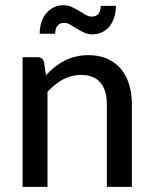

<svg xmlns="http://www.w3.org/2000/svg" viewBox="-20 -732 600 752"><path d="M160 -437.5Q176.5 -455 194.5 -469.5Q212.5 -484 232.8 -494.2Q253 -504.5 276.2 -510.2Q299.5 -516 326 -516Q368 -516 399.8 -502Q431.5 -488 453 -462.8Q474.5 -437.5 485.5 -402Q496.5 -366.5 496.5 -323.5V0H398.5V-323.5Q398.5 -378 373.5 -408.2Q348.5 -438.5 297 -438.5Q259.5 -438.5 226.8 -420.8Q194 -403 166 -372.5V0H68.5V-508H127Q147.5 -508 152.5 -488.5ZM338.5 -667Q355.5 -667 364.8 -677Q374 -687 374.5 -709H434Q434 -684 427.2 -663.5Q420.5 -643 408.5 -628.2Q396.5 -613.5 379.5 -605.5Q362.5 -597.5 342 -597.5Q324.5 -597.5 309.2 -604.5Q294 -611.5 280.5 -620Q267 -628.5 254.8 -635.5Q242.5 -642.5 231.5 -642.5Q215 -642.5 205.8 -632Q196.5 -621.5 196 -600H135.5Q135.5 -624.5 142.2 -645.2Q149 -666 161.5 -680.5Q174 -695 190.8 -703.2Q207.5 -711.5 228 -711.5Q246 -711.5 261.2 -704.5Q276.5 -697.5 290 -689.2Q303.5 -681 315.5 -674Q327.5 -667 338.5 -667Z"/></svg>

Font: LatoLatin Medium
Style: Regular
Weight: 500
Designer: Lukasz Dziedzic with Adam Twardoch and Botio Nikoltchev
Foundry: tyPoland Lukasz Dziedzic
Version: Version 2.015; 2015-08-06; http://www.latofonts.com/